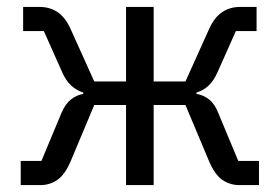

<svg xmlns="http://www.w3.org/2000/svg" viewBox="-20 -536 810 556"><path d="M40 0V-70H100L158 -209Q169 -235 185.5 -248Q202 -261 221 -264V-268Q202 -274 186.5 -288Q171 -302 160 -327L107 -446H47V-516H94Q124 -516 146.5 -501Q169 -486 184 -453L253 -300H345V-516H425V-300H517L586 -453Q601 -486 623.5 -501Q646 -516 676 -516H723V-446H663L610 -327Q599 -302 584 -288Q569 -274 549 -268V-264Q569 -261 585.5 -248Q602 -235 612 -209L670 -70H730V0H673Q646 0 624 -15Q602 -30 585 -70L517 -232H425V0H345V-232H253L185 -70Q168 -30 146 -15Q124 0 97 0Z"/></svg>

Font: IBM Plex Sans
Style: Regular
Weight: 400
Designer: Mike Abbink, Paul van der Laan, Pieter van Rosmalen
Foundry: Bold Monday
Version: Version 3.201